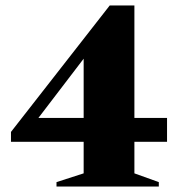

<svg xmlns="http://www.w3.org/2000/svg" viewBox="-20 -680 640 700"><path d="M186 0V-16L285 -48V-163H20V-199L380 -660H470V-250H589V-163H470V-48L559 -16V0ZM120 -250H285V-466Z"/></svg>

Font: Spectral ExtraBold
Style: Regular
Weight: 800
Designer: Jean-Baptiste Levee
Foundry: Production Type
Version: Version 2.001